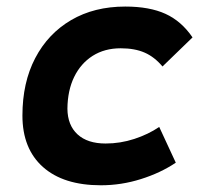

<svg xmlns="http://www.w3.org/2000/svg" viewBox="-20 -547 626 577"><path d="M297.4 -115.7Q341.5 -115.7 383.7 -129.5Q425.8 -143.3 458.5 -165.5L508.3 -58.1Q462.4 -27.3 403.4 -8.8Q344.5 9.8 283.2 9.8Q170.7 9.8 109 -45.2Q47.4 -100.1 47.4 -199.7Q47.4 -298.8 85.8 -372.3Q124.2 -445.8 193.7 -486.6Q263.2 -527.3 356.4 -527.3Q429.2 -527.3 477.3 -505.4Q525.4 -483.4 558.6 -434.6L468.3 -347.2Q444.3 -376 414.6 -388.9Q384.9 -401.9 342.8 -401.9Q294.4 -401.9 258.5 -379.2Q222.7 -356.4 202.9 -315.8Q183.1 -275.1 182.6 -220.2Q183.1 -170.6 213.1 -143.1Q243 -115.7 297.4 -115.7Z"/></svg>

Font: Cascadia Code PL
Style: Italic
Weight: 400
Italic angle: -10°
Monospace: yes
Designer: Aaron Bell
Foundry: Saja Typeworks
Version: Version 2404.023